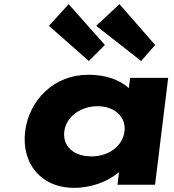

<svg xmlns="http://www.w3.org/2000/svg" viewBox="-20 -887 834 922"><path d="M483.7 -671 406.5 -594 215 -763 309.8 -867ZM725 -671 657.8 -594 441.8 -763 553.8 -867ZM288.8 -256C297.5 -327 367.8 -377 448.9 -377C528.7 -377 586.5 -327 577.8 -256C569.2 -186 502.8 -136 419.3 -136C332.1 -136 280.2 -186 288.8 -256ZM100.8 -256C82.4 -106 172.5 15 336.6 15C421.3 15 497.7 -16 548.8 -58H551.3L544.1 0H724.6L787.6 -513H604.7L598.7 -464C552.9 -505 486.8 -528 403.3 -528C239.2 -528 119.2 -406 100.8 -256Z"/></svg>

Font: Hussar
Style: BdSuprExtOblOne
Weight: 700
Foundry: Cannot Into Space Fonts
Version: Version 2.00